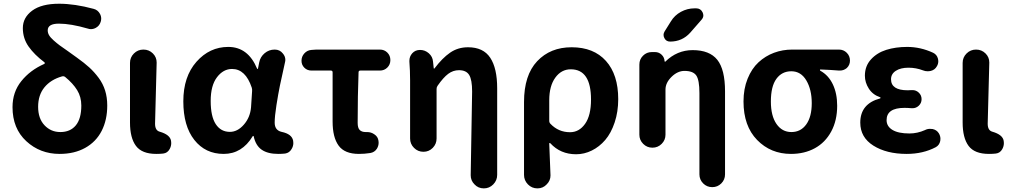

<svg xmlns="http://www.w3.org/2000/svg" viewBox="-20 -832 5559 1055"><path d="M311.5 -106.4Q366.2 -106.4 396.5 -143.1Q426.8 -179.7 426.8 -252Q426.8 -299.8 403.8 -336.9Q380.9 -374 337.9 -409.2Q330.1 -415 320.3 -412.1Q258.8 -394.5 224.1 -352.1Q189.5 -309.6 189.5 -245.1Q189.5 -180.7 224.6 -143.6Q259.8 -106.4 311.5 -106.4ZM495.1 -783.2Q517.6 -777.3 529.3 -755.9Q536.1 -743.2 536.1 -729.5Q536.1 -720.7 533.2 -711.9Q526.4 -689.5 505.9 -678.7Q493.2 -671.9 479.5 -671.9Q470.7 -671.9 462.9 -674.8Q369.1 -702.1 303.7 -702.1Q242.2 -702.1 242.2 -665Q242.2 -651.4 249.5 -638.7Q256.8 -626 274.9 -609.9Q293 -593.8 307.6 -583Q322.3 -572.3 354 -550.3Q385.7 -528.3 402.3 -515.6Q443.4 -486.3 470.7 -461.4Q498 -436.5 522 -404.3Q545.9 -372.1 557.6 -334.5Q569.3 -296.9 569.3 -252Q569.3 -172.9 538.6 -112.8Q507.8 -52.7 448.2 -19.5Q388.7 13.7 307.6 13.7Q200.2 13.7 124.5 -56.2Q48.8 -126 48.8 -243.2Q48.8 -326.2 97.2 -386.2Q145.5 -446.3 222.7 -480.5Q225.6 -481.4 226.1 -484.9Q226.6 -488.3 223.6 -490.2Q168.9 -531.2 137.2 -576.2Q105.5 -621.1 105.5 -677.7Q105.5 -735.4 156.7 -773.4Q208 -811.5 304.7 -811.5Q390.6 -811.5 495.1 -783.2Z M838.9 13.7Q759.8 13.7 727.1 -30.3Q694.3 -74.2 694.3 -159.2V-486.3Q694.3 -516.6 715.8 -538.1Q737.3 -559.6 768.1 -559.6Q798.8 -559.6 820.3 -538.1Q840.8 -517.6 840.8 -488.3L832 -152.3Q832 -115.2 857.4 -108.4Q915 -91.8 919.9 -57.6Q920.9 -51.8 920.9 -45.9Q920.9 -28.3 912.1 -12.7Q900.4 8.8 877 11.7Q860.4 13.7 838.9 13.7Z M1209 13.7Q1108.4 13.7 1047.9 -63Q987.3 -139.6 987.3 -275.4Q987.3 -411.1 1059.6 -492.7Q1131.8 -574.2 1234.4 -574.2Q1342.8 -574.2 1392.6 -455.1Q1393.6 -453.1 1395.5 -453.1Q1397.5 -453.1 1397.5 -455.1L1404.3 -489.3Q1410.2 -519.5 1434.1 -539.6Q1458 -559.6 1489.3 -559.6Q1517.6 -559.6 1534.2 -538.1Q1547.9 -522.5 1547.9 -502.9Q1547.9 -497.1 1545.9 -489.3Q1527.3 -407.2 1518.1 -361.8Q1508.8 -316.4 1499 -254.4Q1489.3 -192.4 1489.3 -158.2Q1489.3 -116.2 1527.3 -107.4Q1584 -95.7 1590.8 -58.6Q1591.8 -51.8 1591.8 -45.9Q1591.8 -28.3 1582 -12.7Q1570.3 7.8 1546.9 11.7Q1528.3 13.7 1508.8 13.7Q1451.2 13.7 1418 -9.3Q1384.8 -32.2 1374 -83Q1373 -85 1371.1 -85Q1369.1 -85 1368.2 -83Q1309.6 13.7 1209 13.7ZM1243.2 -107.4Q1285.2 -107.4 1319.8 -147Q1354.5 -186.5 1359.4 -242.2L1365.2 -331.1Q1366.2 -341.8 1363.3 -350.6Q1329.1 -453.1 1254.9 -453.1Q1207 -453.1 1172.4 -407.7Q1137.7 -362.3 1137.7 -277.3Q1137.7 -192.4 1165.5 -149.9Q1193.4 -107.4 1243.2 -107.4Z M1952.1 13.7Q1874 13.7 1840.8 -31.7Q1807.6 -77.1 1807.6 -164.1V-434.6Q1807.6 -444.3 1797.9 -444.3H1691.4Q1668 -444.3 1652.3 -460Q1636.7 -475.6 1636.7 -498Q1636.7 -521.5 1652.3 -538.6Q1668 -555.7 1690.4 -557.6L1718.8 -559.6H2067.4Q2091.8 -559.6 2108.4 -543Q2125 -526.4 2125 -502Q2125 -477.5 2108.4 -460.9Q2091.8 -444.3 2067.4 -444.3H1960Q1950.2 -444.3 1950.2 -434.6Q1945.3 -306.6 1945.3 -157.2Q1945.3 -128.9 1956.5 -117.7Q1967.8 -106.4 1989.3 -106.4Q1992.2 -106.4 1995.1 -106.4Q1996.1 -106.4 1997.1 -106.4Q2019.5 -106.4 2037.1 -93.8Q2056.6 -81.1 2059.6 -58.6Q2060.5 -52.7 2060.5 -47.9Q2060.5 -30.3 2050.8 -14.6Q2038.1 4.9 2014.6 8.8Q1983.4 13.7 1952.1 13.7Z M2711.9 128.9Q2711.9 159.2 2690.4 181.2Q2668.9 203.1 2638.7 203.1Q2607.4 203.1 2586.9 180.7Q2566.4 160.2 2566.4 130.9L2574.2 -329.1Q2574.2 -393.6 2558.1 -419.9Q2542 -446.3 2502 -446.3Q2469.7 -446.3 2442.9 -426.3Q2416 -406.2 2384.8 -361.3Q2378.9 -353.5 2378.9 -343.8V-71.3Q2378.9 -41 2357.9 -19.5Q2336.9 2 2306.6 2Q2276.4 2 2254.9 -19.5Q2233.4 -41 2233.4 -71.3V-390.6Q2233.4 -444.3 2229.5 -493.2Q2229.5 -496.1 2229.5 -498Q2229.5 -521.5 2245.1 -539.1Q2261.7 -557.6 2288.1 -557.6Q2315.4 -557.6 2336.4 -539.1Q2357.4 -520.5 2359.4 -493.2L2363.3 -457Q2363.3 -455.1 2365.2 -455.1Q2367.2 -455.1 2368.2 -457Q2410.2 -512.7 2453.1 -542.5Q2496.1 -572.3 2551.8 -572.3Q2635.7 -572.3 2673.8 -514.6Q2711.9 -457 2711.9 -346.7Z M2859.4 128.9V-271.5Q2859.4 -418.9 2931.6 -495.6Q3003.9 -572.3 3121.1 -572.3Q3242.2 -572.3 3309.6 -497.1Q3377 -421.9 3377 -287.1Q3377 -217.8 3357.4 -159.2Q3337.9 -100.6 3305.7 -63Q3273.4 -25.4 3231.9 -4.9Q3190.4 15.6 3145.5 15.6Q3059.6 15.6 3003.9 -44.9Q3002 -46.9 2999.5 -45.9Q2997.1 -44.9 2998 -42Q3004.9 125 3004.9 131.8Q3004.9 160.2 2984.4 180.7Q2963.9 203.1 2933.1 203.1Q2902.3 203.1 2880.9 181.2Q2859.4 159.2 2859.4 128.9ZM3112.3 -105.5Q3162.1 -105.5 3194.8 -151.4Q3227.5 -197.3 3227.5 -285.2Q3227.5 -451.2 3116.2 -451.2Q3064.5 -451.2 3031.2 -405.3Q2998 -359.4 2998 -281.2V-168Q2998 -158.2 3004.9 -151.4Q3048.8 -105.5 3112.3 -105.5Z M3666 -713.9Q3686.5 -748 3721.7 -767.1Q3756.8 -786.1 3795.9 -786.1H3805.7Q3830.1 -786.1 3840.8 -763.7Q3844.7 -754.9 3844.7 -747.1Q3844.7 -734.4 3834 -722.7L3772.5 -652.3Q3728.5 -603.5 3662.1 -603.5Q3640.6 -603.5 3630.9 -622.1Q3626 -630.9 3626 -640.6Q3626 -649.4 3631.8 -659.2ZM3786.1 -556.6Q3878.9 -556.6 3921.4 -503.4Q3963.9 -450.2 3963.9 -330.1V126Q3963.9 155.3 3943.4 175.8Q3922.9 196.3 3893.6 196.3Q3864.3 196.3 3843.8 175.8Q3823.2 155.3 3823.2 126V-320.3Q3823.2 -392.6 3805.7 -417.5Q3788.1 -442.4 3741.2 -442.4Q3703.1 -442.4 3669.9 -409.7Q3636.7 -377 3636.7 -339.8V-91.8Q3636.7 -62.5 3615.7 -41.5Q3594.7 -20.5 3564.9 -20.5Q3535.2 -20.5 3514.2 -41.5Q3493.2 -62.5 3493.2 -91.8V-477.5Q3493.2 -505.9 3513.2 -525.9Q3533.2 -545.9 3561.5 -545.9H3579.1Q3600.6 -545.9 3615.7 -531.2Q3630.9 -516.6 3631.8 -495.1Q3631.8 -494.1 3633.3 -493.2Q3634.8 -492.2 3635.7 -493.2Q3700.2 -556.6 3786.1 -556.6Z M4326.2 13.7Q4214.8 13.7 4140.1 -63Q4065.4 -139.6 4065.4 -274.4Q4065.4 -343.8 4087.9 -399.4Q4110.4 -455.1 4147.9 -489.7Q4185.5 -524.4 4232.9 -542Q4280.3 -559.6 4333 -559.6H4589.8Q4615.2 -559.6 4632.8 -542Q4650.4 -524.4 4650.4 -499Q4650.4 -474.6 4632.8 -458Q4616.2 -444.3 4595.7 -444.3Q4592.8 -444.3 4589.8 -444.3Q4543.9 -448.2 4488.3 -450.2Q4485.4 -450.2 4485.4 -447.8Q4485.4 -445.3 4487.3 -443.4Q4532.2 -418.9 4556.2 -368.7Q4580.1 -318.4 4580.1 -251Q4580.1 -169.9 4547.4 -109.4Q4514.6 -48.8 4457.5 -17.6Q4400.4 13.7 4326.2 13.7ZM4328.1 -440.4Q4276.4 -440.4 4246.1 -398.9Q4215.8 -357.4 4215.8 -274.4Q4215.8 -195.3 4246.6 -150.9Q4277.3 -106.4 4328.6 -106.4Q4379.9 -106.4 4410.2 -148.4Q4440.4 -190.4 4440.4 -265.1Q4440.4 -339.8 4410.6 -390.1Q4380.9 -440.4 4328.1 -440.4Z M4961.9 13.7Q4851.6 13.7 4779.3 -31.7Q4707 -77.1 4707 -158.2Q4707 -261.7 4815.4 -291Q4818.4 -292 4818.4 -294.4Q4818.4 -296.9 4815.4 -297.9Q4775.4 -311.5 4753.9 -345.2Q4732.4 -378.9 4732.4 -416Q4732.4 -468.8 4765.6 -505.4Q4798.8 -542 4850.1 -558.1Q4901.4 -574.2 4964.8 -574.2Q5038.1 -574.2 5107.4 -542Q5127.9 -532.2 5133.8 -509.8Q5135.7 -502 5135.7 -495.1Q5135.7 -480.5 5127.9 -467.8Q5117.2 -448.2 5094.7 -442.4Q5085 -440.4 5077.1 -440.4Q5063.5 -440.4 5051.8 -445.3Q5013.7 -460 4971.7 -460Q4928.7 -460 4902.3 -442.9Q4876 -425.8 4876 -396.5Q4876 -335.9 4967.8 -335.9Q4977.5 -335.9 4990.2 -336.9Q4992.2 -336.9 4994.1 -336.9Q5013.7 -336.9 5028.3 -323.2Q5043.9 -308.6 5043.9 -287.1Q5043.9 -265.6 5028.3 -251Q5013.7 -237.3 4994.1 -237.3Q4992.2 -237.3 4990.2 -237.3Q4966.8 -239.3 4950.2 -239.3Q4851.6 -239.3 4851.6 -171.9Q4851.6 -137.7 4883.8 -118.2Q4916 -98.6 4977.5 -98.6Q5020.5 -98.6 5062.5 -117.2Q5075.2 -124 5089.8 -124Q5097.7 -124 5104.5 -123Q5127 -118.2 5138.7 -99.6Q5147.5 -85 5147.5 -69.3Q5147.5 -63.5 5146.5 -57.6Q5141.6 -34.2 5122.1 -23.4Q5051.8 13.7 4961.9 13.7Z M5414.1 13.7Q5335 13.7 5302.2 -30.3Q5269.5 -74.2 5269.5 -159.2V-486.3Q5269.5 -516.6 5291 -538.1Q5312.5 -559.6 5343.3 -559.6Q5374 -559.6 5395.5 -538.1Q5416 -517.6 5416 -488.3L5407.2 -152.3Q5407.2 -115.2 5432.6 -108.4Q5490.2 -91.8 5495.1 -57.6Q5496.1 -51.8 5496.1 -45.9Q5496.1 -28.3 5487.3 -12.7Q5475.6 8.8 5452.1 11.7Q5435.5 13.7 5414.1 13.7Z"/></svg>

Font: Gen Jyuu GothicX Bold
Style: Bold
Weight: 700
Designer: Ryoko NISHIZUKA (kana &amp; ideographs); Paul D. Hunt (Latin, Greek &amp; Cyrillic); Wenlong ZHANG (bopomofo); Sandoll C
Version: Version 1.058.20140828